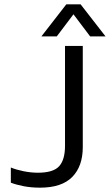

<svg xmlns="http://www.w3.org/2000/svg" viewBox="-20 -856 507 886"><path d="M171 -688 286 -836H352L467 -688H396L319 -790L242 -688ZM165 10Q125 10 90.5 3.5Q56 -3 30 -13V-83Q54 -73 88 -66Q122 -59 155 -59Q226 -59 253 -89Q280 -119 280 -183V-644H362V-177Q362 -89 313.5 -39.5Q265 10 165 10Z"/></svg>

Font: Kanit Light
Style: Regular
Weight: 300
Designer: Katatrad Team
Foundry: CadsonDemak
Version: Version 2.000; ttfautohint (v1.8.3)